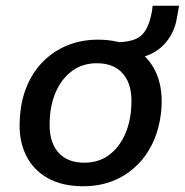

<svg xmlns="http://www.w3.org/2000/svg" viewBox="-20 -639 643 668"><path d="M269 9Q196 9 145 -20Q94 -49 69 -102Q44 -155 49 -225Q52 -287 73 -338Q94 -389 130.5 -425.5Q167 -462 215.5 -481.5Q264 -501 321 -501Q394 -501 445 -472Q496 -443 521 -390.5Q546 -338 542 -267Q538 -205 517 -154.5Q496 -104 459.5 -67Q423 -30 375 -10.5Q327 9 269 9ZM273 -73Q323 -73 358.5 -99Q394 -125 414.5 -170.5Q435 -216 437 -273Q441 -342 409.5 -380.5Q378 -419 317 -419Q268 -419 232 -393Q196 -367 175.5 -322Q155 -277 153 -220Q149 -150 180.5 -111.5Q212 -73 273 -73ZM438 -434 385 -471 389 -492Q429 -493 452.5 -503.5Q476 -514 489 -538Q502 -562 509 -601L511 -619H603L597 -585Q591 -542 570 -509Q549 -476 516 -457Q483 -438 438 -434Z"/></svg>

Font: Nunito Sans 10pt SemiBold
Style: Italic
Weight: 600
Italic angle: -9°
Designer: Vernon Adams
Foundry: Vernon Adams
Version: Version 3.101;gftools[0.9.27]